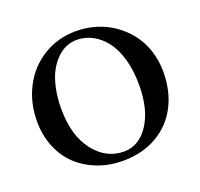

<svg xmlns="http://www.w3.org/2000/svg" viewBox="-118 -788 966 929"><g transform="rotate(-20 365.0 -324.0)"><path d="M351.1 -617.2Q324.7 -617.2 299.3 -606.9Q273.9 -596.7 250 -574Q226.1 -551.3 208 -518.3Q189.9 -485.4 179 -436.3Q168 -387.2 168 -328.1Q168 -191.4 230 -111.1Q292 -30.8 383.8 -30.8Q461.4 -30.8 511.7 -106.7Q562 -182.6 562 -310.1Q562 -383.8 544.9 -443.4Q527.8 -502.9 498.5 -540.3Q469.2 -577.6 431.6 -597.4Q394 -617.2 351.1 -617.2ZM693.8 -329.1Q693.8 -229.5 653.8 -152.8Q613.8 -76.2 538.6 -33.2Q463.4 9.8 363.8 9.8Q295.4 9.8 235.8 -12.7Q176.3 -35.2 132.1 -75.9Q87.9 -116.7 62.5 -177.5Q37.1 -238.3 37.1 -311Q37.1 -408.2 78.6 -487.3Q120.1 -566.4 194.8 -612.3Q269.5 -658.2 362.8 -658.2Q415.5 -658.2 465.1 -643.3Q514.6 -628.4 555.9 -599.6Q597.2 -570.8 628.2 -531.2Q659.2 -491.7 676.5 -439.7Q693.8 -387.7 693.8 -329.1Z"/></g></svg>

Font: Linux Libertine G
Style: Semibold
Weight: 600
Designer: Philipp H. Poll
Foundry: Philipp H. Poll
Version: Version 5.1.1